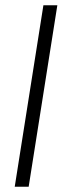

<svg xmlns="http://www.w3.org/2000/svg" viewBox="-20 -640 238 730"><path d="M36 70H89L198 -620H145Z"/></svg>

Font: Charger Sport
Style: ExLitObl
Weight: 200
Designer: Jasper
Foundry: Cannot Into Space Fonts
Version: Version 1.1